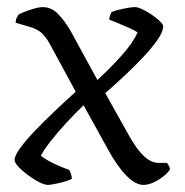

<svg xmlns="http://www.w3.org/2000/svg" viewBox="-20 -520 520 540"><path d="M114 0Q105 0 89.5 -8Q74 -16 58 -28Q42 -40 31.5 -51.5Q21 -63 21 -70Q21 -82 37 -104Q53 -126 79 -153Q105 -180 135 -208.5Q165 -237 193 -262L123 -391Q111 -414 98.5 -426Q86 -438 62 -445L24 -456Q24 -464 27 -470Q30 -476 32 -479Q45 -486 66.5 -493Q88 -500 100 -500Q124 -500 142.5 -481.5Q161 -463 178 -434L254 -295Q291 -329 323 -365Q355 -401 367 -429Q358 -435 342 -442Q326 -449 310.5 -455.5Q295 -462 287 -465Q288 -472 290 -477.5Q292 -483 294 -486Q305 -491 327 -495.5Q349 -500 360 -500Q370 -500 389 -489.5Q408 -479 423.5 -466Q439 -453 439 -446Q439 -431 423 -408Q407 -385 381.5 -358Q356 -331 328 -305Q300 -279 276 -258L345 -135Q386 -62 425 -62H449Q452 -59 455 -54Q458 -49 458 -43Q449 -29 426 -14.5Q403 0 383 0Q361 0 335 -26.5Q309 -53 283 -101L215 -224Q192 -202 167 -175Q142 -148 122.5 -123Q103 -98 95 -82Q110 -70 133.5 -59Q157 -48 175 -42Q177 -38 179.5 -31.5Q182 -25 182 -17Q170 -11 147.5 -5.5Q125 0 114 0Z"/></svg>

Font: Texturina 72pt Light
Style: Regular
Weight: 300
Designer: Guillermo Torres Carreño
Foundry: Omnibus-Type
Version: Version 1.002; ttfautohint (v1.8.3)